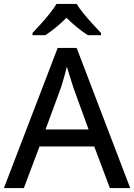

<svg xmlns="http://www.w3.org/2000/svg" viewBox="-20 -962 687 982"><path d="M542 0 462 -213H182L102 0H0L275 -717H372L646 0ZM357 -509Q354 -518 347 -540Q340 -562 333 -585Q326 -608 322 -621Q317 -601 311 -579Q305 -557 299.5 -538.5Q294 -520 290 -509L213 -300H433ZM372 -942Q385 -920 407.5 -892.5Q430 -865 454.5 -838.5Q479 -812 497 -793V-782H430Q404 -798 375.5 -821Q347 -844 320 -871Q293 -844 265.5 -821.5Q238 -799 212 -782H146V-793Q165 -813 188.5 -839Q212 -865 234 -892.5Q256 -920 269 -942Z"/></svg>

Font: Noto Sans Sundanese Medium
Style: Regular
Weight: 500
Version: Version 2.003